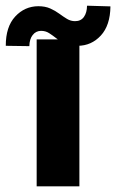

<svg xmlns="http://www.w3.org/2000/svg" viewBox="-68 -654 407 674"><path d="M60.7 0V-515.6H210.7V0ZM35 -492 -47.7 -493.2Q-47.9 -560.1 -14.6 -596Q18.7 -631.9 66.4 -632.2Q90.8 -632.2 108.5 -624.2Q126.3 -616.2 140.3 -605.8Q154.4 -595.4 167.5 -587.5Q180.6 -579.7 195.5 -579.7Q216.1 -579.7 226.7 -594.7Q237.3 -609.8 237.5 -634L319.7 -631.6Q318.9 -564.9 285.9 -529.2Q252.9 -493.5 205.1 -493.2Q178.9 -492.9 161.3 -500.7Q143.7 -508.6 130.5 -519Q117.3 -529.4 104.7 -537.5Q92.2 -545.7 76 -545.7Q57.8 -545.4 46.7 -531.1Q35.5 -516.8 35 -492Z"/></svg>

Font: Inter Display V
Style: Regular
Weight: 400
Designer: Rasmus Andersson
Foundry: rsms
Version: Version 3.015;git-src